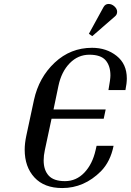

<svg xmlns="http://www.w3.org/2000/svg" viewBox="-20 -942 662 972"><path d="M295 10Q204 10 154.5 -43.5Q105 -97 105 -184Q105 -216 113 -254L152 -436Q177 -550 257 -625Q337 -700 446 -700Q519 -700 570.5 -659Q622 -618 622 -545Q622 -520 615 -486H529Q539 -541 539 -560Q539 -609 514.5 -637Q490 -665 432.5 -665Q375 -665 333 -622Q291 -579 276 -508L251 -388H515L505 -341H241L207 -182Q201 -155 201 -130Q201 -81 226.5 -53Q252 -25 309 -25Q366 -25 407 -68Q448 -111 464 -182L469 -204H555Q539 -124 491 -75Q406 10 295 10ZM504 -906Q513 -922 529.5 -922Q546 -922 559.5 -909.5Q573 -897 573 -882.5Q573 -868 562 -859L447 -759L430 -771Z"/></svg>

Font: Trochut
Style: Italic
Weight: 400
Italic angle: -12°
Designer: Andreu Balius
Foundry: Andreu Balius
Version: Version 1.001